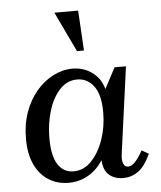

<svg xmlns="http://www.w3.org/2000/svg" viewBox="-52 -766 687 821"><g transform="rotate(-5 291.0 -355.0)"><path d="M44 -194Q44 -256 62.5 -307.5Q81 -359 113 -396.5Q145 -434 185.5 -454.5Q226 -475 268 -475Q298 -475 324.5 -464Q351 -453 371.5 -431Q392 -409 401 -376L448 -465H497L447 -99Q442 -67 448.5 -52Q455 -37 469 -37Q485 -37 501 -55Q517 -73 532 -101L562 -84Q538 -32 509 -11Q480 10 444 10Q407 10 383.5 -10.5Q360 -31 358 -74Q332 -34 294 -12Q256 10 210 10Q162 10 124.5 -13.5Q87 -37 65.5 -82Q44 -127 44 -194ZM144 -187Q144 -111 168 -74Q192 -37 235 -37Q279 -37 312 -71.5Q345 -106 364 -161Q383 -216 383 -277Q383 -354 355 -390.5Q327 -427 284 -427Q240 -427 208.5 -392.5Q177 -358 160.5 -303.5Q144 -249 144 -187ZM212 -720H314L324 -548H294Z"/></g></svg>

Font: Brygada 1918 Medium
Style: Italic
Weight: 500
Italic angle: -8°
Designer: Mateusz Machalski | Borys Kosmynka | Przemek Hoffer
Foundry: NIEPODLEGLA 2018
Version: Version 3.006